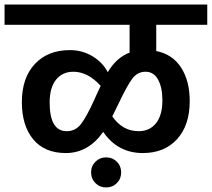

<svg xmlns="http://www.w3.org/2000/svg" viewBox="-40 -711 930 843"><path d="M870 -602H646V-487Q717 -473 755 -414.5Q793 -356 793 -267Q793 -161 737.5 -100Q682 -39 587 -39Q477 -39 413 -132Q348 -39 249 -39Q156 -39 106 -99Q56 -159 56 -263Q56 -369 113 -430Q170 -491 267 -491Q322 -491 367 -463.5Q412 -436 433 -394Q472 -459 529 -480V-602H-20V-691H870ZM253 -135Q292 -135 316.5 -167.5Q341 -200 375 -275Q380 -286 382 -291Q383 -293 390.5 -309.5Q398 -326 402 -334Q346 -396 282 -396Q234 -396 206 -361Q178 -326 178 -261Q178 -135 253 -135ZM569 -135Q617 -135 645 -170Q673 -205 673 -271Q673 -327 654 -361.5Q635 -396 599 -396Q564 -396 541.5 -366.5Q519 -337 480 -255L453 -200Q498 -135 569 -135ZM379 -1Q398 -20 426 -20Q454 -20 473 -1Q492 18 492 46Q492 74 473 93Q454 112 426 112Q398 112 379 93Q360 74 360 46Q360 18 379 -1Z"/></svg>

Font: FiraGO Medium
Style: Regular
Weight: 500
Designer: bBox Type
Foundry: bBox Type GmbH
Version: Version 1.001;PS 001.001;hotconv 1.0.88;makeotf.lib2.5.64775